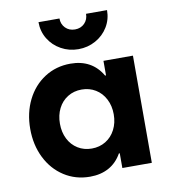

<svg xmlns="http://www.w3.org/2000/svg" viewBox="-83 -803 786 889"><g transform="rotate(-10 310.0 -359.0)"><path d="M426.8 -252Q426.8 -292 410.4 -323.7Q394 -355.5 365.2 -373Q336.4 -390.6 299.8 -390.6Q263.2 -390.6 234.4 -372.8Q205.6 -355 189.7 -323.5Q173.8 -292 173.8 -252Q173.8 -211.9 189.7 -180.4Q205.6 -148.9 234.4 -131.1Q263.2 -113.3 299.8 -113.3Q336.4 -113.3 365.2 -130.9Q394 -148.4 410.4 -180.2Q426.8 -211.9 426.8 -252ZM422.9 0V-69.3H418.9Q395.5 -27.8 357.7 -7.1Q319.8 13.7 269.5 13.7Q201.7 13.7 147.9 -21Q94.2 -55.7 64.2 -116.2Q34.2 -176.8 34.2 -252Q34.2 -327.1 64.2 -387.7Q94.2 -448.2 147.9 -482.9Q201.7 -517.6 269.5 -517.6Q370.6 -517.6 418.5 -435.5H422.9V-503.9H561.5V0ZM318.8 -577.1Q274.9 -577.1 237.8 -597.7Q200.7 -618.2 179.2 -653.6Q157.7 -689 157.7 -732.4H256.3Q256.3 -705.6 273.9 -687.7Q291.5 -669.9 318.8 -669.9Q346.2 -669.9 363.8 -687.7Q381.3 -705.6 381.3 -732.4H480Q480 -689 458.5 -653.6Q437 -618.2 399.9 -597.7Q362.8 -577.1 318.8 -577.1Z"/></g></svg>

Font: Wanted Sans
Style: Bold
Weight: 700
Designer: Original Design by Kil Hyung-jin and Kang Hanbin, Wanted Lab, Inc; Hangeul from Source Han Sans by Jang Soo-young and Ka
Foundry: Wanted Lab, Inc.
Version: Version 1.000